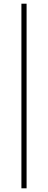

<svg xmlns="http://www.w3.org/2000/svg" viewBox="-20 -770 260 1040"><path d="M96 250V-750H124V250Z"/></svg>

Font: Source Sans 3
Style: Regular
Weight: 200
Designer: Paul D. Hunt
Foundry: Adobe
Version: Version 3.046;hotconv 1.0.118;makeotfexe 2.5.65603